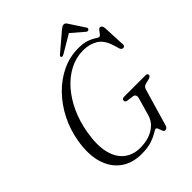

<svg xmlns="http://www.w3.org/2000/svg" viewBox="-244 -1015 1165 1165"><g transform="rotate(-45 338.0 -432.5)"><path d="M466 -713.5Q512.5 -713.5 540.8 -703Q569 -692.5 584 -682Q599 -671.5 605.5 -671.5Q613 -671.5 620.2 -681Q627.5 -690.5 634.5 -700.2Q641.5 -710 649 -710Q666 -710 668.5 -686.5L675.5 -539Q677 -521.5 661 -521Q655 -520.5 650 -525Q645 -529.5 643 -535L631.5 -573.5Q612.5 -635 573 -659.2Q533.5 -683.5 478.5 -683.5Q418 -683.5 363.8 -655.5Q309.5 -627.5 265.2 -577.5Q221 -527.5 190.5 -461Q160 -394.5 146.5 -317.5Q129 -217 145.2 -151Q161.5 -85 203.8 -52.2Q246 -19.5 305.5 -19.5Q373 -19.5 419.2 -47.5Q465.5 -75.5 480 -125L511.5 -235Q521.5 -269.5 493.5 -272.5L452.5 -278Q437 -280 437 -294Q437 -308.5 457.5 -308.5H639Q656.5 -308.5 656 -294.5Q654.5 -282.5 635 -278L608 -271.5Q586.5 -267 580.5 -246L511.5 -10Q508 3 502.2 7.8Q496.5 12.5 487.5 12.5Q479.5 12.5 474.5 0.5Q469.5 -11.5 465.2 -23.5Q461 -35.5 454.5 -35.5Q447 -35.5 428.2 -23.5Q409.5 -11.5 374.8 0.8Q340 13 284.5 13Q206.5 13 151.8 -26.5Q97 -66 74.5 -139.8Q52 -213.5 69.5 -317Q83 -398 119.2 -469.8Q155.5 -541.5 208.8 -596.2Q262 -651 327.8 -682.2Q393.5 -713.5 466 -713.5ZM588.5 -748Q580 -742.5 570.5 -751L492 -818.5L378 -751Q363 -742.5 357 -748.5Q350.5 -755.5 362.5 -765.5L476 -862Q485 -869.5 491.8 -873.8Q498.5 -878 506.5 -878Q514.5 -878 519.2 -873.8Q524 -869.5 528.5 -862L592 -765Q595.5 -760 593.8 -755.2Q592 -750.5 588.5 -748Z"/></g></svg>

Font: Fraunces 72pt S050 Light
Style: Italic
Weight: 300
Italic angle: -16°
Version: Version 1.000; ttfautohint (v1.8.3)